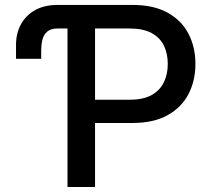

<svg xmlns="http://www.w3.org/2000/svg" viewBox="-20 -747 849 767"><path d="M144.5 -512.1H44V-568.2Q44 -613.6 63.6 -649.7Q83.1 -685.7 120.2 -706.5Q157.3 -727.3 209.9 -727.3H509.2Q593.8 -727.3 649.5 -696.4Q705.3 -665.5 733 -612Q760.7 -558.6 760.7 -491.8Q760.7 -424.7 733 -371.3Q705.3 -317.8 649.3 -286.8Q593.4 -255.7 508.9 -255.7H359.7V0H249.6V-633.2H210.9Q182.2 -633.2 168 -620.2Q153.8 -607.2 149.1 -587Q144.5 -566.8 144.5 -544.4ZM359.7 -348.7H498.6Q552.6 -348.7 585.8 -367.4Q619 -386 634.6 -418.3Q650.2 -450.6 650.2 -491.8Q650.2 -533 634.6 -565Q619 -596.9 585.4 -615.1Q551.8 -633.2 497.5 -633.2H359.7Z"/></svg>

Font: InterMG Medium
Style: Regular
Weight: 500
Designer: Rasmus Andersson
Foundry: rsms
Version: Version 3.019;December 26, 2023;FontCreator 15.0.0.2955 64-b